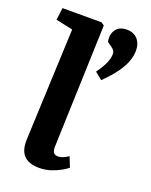

<svg xmlns="http://www.w3.org/2000/svg" viewBox="-147 -855 745 948"><g transform="rotate(20 225.5 -381.0)"><path d="M98 -684 9 -703 17 -767H222L238 -756L216 -113Q215 -94 221.5 -82.5Q228 -71 247 -71Q258 -71 272 -76.5Q286 -82 300 -92L321 -39Q311 -30 289 -17.5Q267 -5 238.5 4.5Q210 14 178 14Q142 14 118 2Q94 -10 83 -34Q72 -58 73 -94ZM318 -498 280 -529Q309 -570 318.5 -594.5Q328 -619 328 -636Q329 -644 325 -653Q321 -662 309 -670L285 -687Q280 -711 286 -731Q292 -751 308.5 -763.5Q325 -776 352 -776Q389 -776 409.5 -753Q430 -730 430 -694Q430 -666 419 -636Q408 -606 383.5 -572Q359 -538 318 -498Z"/></g></svg>

Font: Literata 18pt
Style: Bold Italic
Weight: 700
Italic angle: -2°
Designer: Latin by Veronika Burian and Jose Scaglione. Greek by Irene Vlachou. Cyrillic by Vera Evstafieva
Foundry: TypeTogether
Version: Version 3.103;gftools[0.9.29]